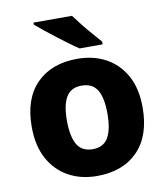

<svg xmlns="http://www.w3.org/2000/svg" viewBox="-86 -838 799 919"><g transform="rotate(-10 313.5 -378.0)"><path d="M583 -276Q583 -138 510.5 -64Q438 10 312 10Q234 10 173.5 -23.5Q113 -57 78.5 -120.5Q44 -184 44 -276Q44 -412 116.5 -485.5Q189 -559 315 -559Q393 -559 453.5 -526Q514 -493 548.5 -430Q583 -367 583 -276ZM215 -276Q215 -199 238 -159.5Q261 -120 314 -120Q366 -120 389 -159.5Q412 -199 412 -276Q412 -352 389 -390.5Q366 -429 313 -429Q261 -429 238 -390.5Q215 -352 215 -276ZM326 -766Q342 -744 364 -716.5Q386 -689 408.5 -663.5Q431 -638 447 -619V-606H335Q315 -619 288.5 -638.5Q262 -658 233.5 -680Q205 -702 180 -722Q155 -742 139 -756V-766Z"/></g></svg>

Font: Noto Sans Tamil ExtraBold
Style: Regular
Weight: 800
Designer: Jelle Bosma - Monotype Design Team
Foundry: Monotype Imaging Inc.
Version: Version 2.004; ttfautohint (v1.8.4.7-5d5b)